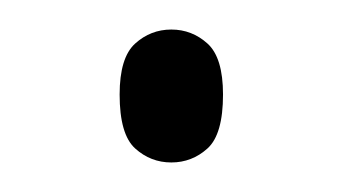

<svg xmlns="http://www.w3.org/2000/svg" viewBox="-20 -422 232 130"><path d="M96 -312Q82 -312 71.5 -321.5Q61 -331 61 -358Q61 -383 71.5 -392.5Q82 -402 96 -402Q110 -402 120.5 -392.5Q131 -383 131 -358Q131 -331 120.5 -321.5Q110 -312 96 -312Z"/></svg>

Font: Noto Serif Khmer SemiCondensed ExtraLight
Style: Regular
Weight: 200
Width: 4
Designer: Danh Hong and the Monotype Design Team
Foundry: Monotype Imaging Inc.
Version: Version 2.004; ttfautohint (v1.8.4.7-5d5b)